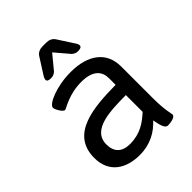

<svg xmlns="http://www.w3.org/2000/svg" viewBox="-204 -833 954 954"><g transform="rotate(-45 272.5 -356.0)"><path d="M285 -718H260C240 -718 224 -711 214 -696L158 -608C154 -601 152 -595 152 -590C152 -581 160 -576 175 -576H177C191 -576 201 -580 211 -589L272 -663L335 -589C345 -580 355 -576 368 -576H370C386 -576 394 -582 394 -591C394 -596 392 -602 388 -608L331 -696C321 -711 305 -718 285 -718ZM268 -529C168 -529 80 -491 80 -465C80 -454 101 -415 115 -415C125 -415 180 -457 271 -457C354 -457 381 -418 381 -373V-326C228 -324 49 -313 49 -144C49 -41 123 6 220 6C295 6 350 -27 388 -69C394 -41 399 1 423 1C436 1 477 -3 477 -22C477 -27 465 -66 465 -148V-372C465 -471 392 -529 268 -529ZM381 -254V-136C341 -100 297 -67 224 -67C168 -67 139 -96 139 -149C139 -253 277 -253 381 -254Z"/></g></svg>

Font: Asap
Style: Regular
Weight: 400
Designer: Pablo Cosgaya
Foundry: Pablo Cosgaya
Version: Version 1.007;PS 001.007;hotconv 1.0.70;makeotf.lib2.5.58329